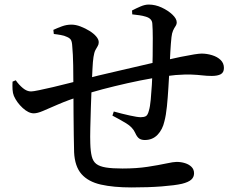

<svg xmlns="http://www.w3.org/2000/svg" viewBox="-20 -801 1040 842"><path d="M557 21Q478 21 422.5 8.5Q367 -4 337.5 -37.5Q308 -71 305 -133Q304 -165 303.5 -209Q303 -253 302.5 -303Q302 -353 302 -405Q302 -462 301 -514Q300 -566 297 -596Q296 -618 291 -626Q286 -634 274 -639Q262 -645 246.5 -647.5Q231 -650 216 -652L214 -670Q231 -678 251.5 -685.5Q272 -693 293 -693Q312 -693 333 -685Q354 -677 372.5 -665.5Q391 -654 402 -641Q413 -628 413 -616Q413 -606 408.5 -599Q404 -592 398.5 -581.5Q393 -571 390 -551Q387 -532 385.5 -498.5Q384 -465 382 -425Q380 -379 378.5 -330Q377 -281 376 -239Q375 -197 376 -172Q377 -137 382.5 -115Q388 -93 402.5 -82Q417 -71 444.5 -66.5Q472 -62 517 -62Q579 -62 627.5 -69.5Q676 -77 708.5 -84Q741 -91 754 -91Q774 -91 791.5 -85.5Q809 -80 820 -69Q831 -58 831 -41Q831 -24 818.5 -13Q806 -2 778 5Q747 12 689 16.5Q631 21 557 21ZM128 -304Q105 -304 79.5 -327.5Q54 -351 41 -380Q36 -392 35 -408.5Q34 -425 35 -443L49 -449Q63 -429 80.5 -414.5Q98 -400 116 -400Q125 -400 151.5 -405.5Q178 -411 212.5 -419Q247 -427 281.5 -436Q316 -445 341 -451Q368 -459 410.5 -469.5Q453 -480 502.5 -491Q552 -502 599.5 -513.5Q647 -525 683 -532Q735 -544 772 -551.5Q809 -559 831.5 -562.5Q854 -566 864 -566Q887 -566 910 -559Q933 -552 947.5 -538Q962 -524 962 -503Q962 -483 948 -475.5Q934 -468 909 -468Q887 -468 866.5 -470.5Q846 -473 819 -474Q792 -475 751 -472Q707 -468 651.5 -458.5Q596 -449 538.5 -436Q481 -423 429.5 -409.5Q378 -396 342 -383Q276 -361 234.5 -343Q193 -325 168.5 -314.5Q144 -304 128 -304ZM615 -187Q600 -187 590.5 -193.5Q581 -200 573 -218Q562 -243 533 -260.5Q504 -278 473 -294L479 -312Q515 -302 549 -294.5Q583 -287 597 -287Q611 -287 619.5 -291.5Q628 -296 633 -316Q638 -332 641 -363.5Q644 -395 646 -429.5Q648 -464 648 -489Q649 -517 649.5 -556Q650 -595 650 -633.5Q650 -672 648 -697Q647 -720 619 -728Q606 -732 592 -734Q578 -736 560 -738L559 -755Q578 -765 597 -773Q616 -781 632 -781Q661 -781 689 -768Q717 -755 736 -737Q755 -719 755 -703Q755 -694 749.5 -686Q744 -678 739 -667Q734 -656 732 -638Q729 -610 727 -573.5Q725 -537 723 -494Q721 -460 718.5 -417Q716 -374 712 -334.5Q708 -295 701 -269Q693 -233 671 -210Q649 -187 615 -187Z"/></svg>

Font: Noto Serif TC SemiBold
Style: Regular
Weight: 600
Version: Version 2.002-H1;hotconv 1.1.0;makeotfexe 2.6.0